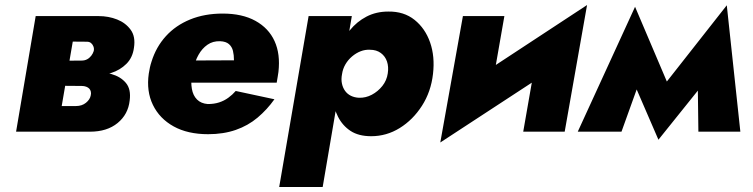

<svg xmlns="http://www.w3.org/2000/svg" viewBox="-20 -524 2998 764"><path d="M180 -240 173 -183 305 -182Q315 -182 323 -179Q331 -176 335.5 -171Q340 -166 341.5 -159Q343 -152 341 -144Q338 -128 322 -115Q306 -102 282 -102H158L139 0H338Q406 0 448 -34.5Q490 -69 496 -124Q502 -169 481 -194Q460 -219 423 -229.5Q386 -240 344 -240ZM180 -221H346Q386 -222 422 -233.5Q458 -245 483 -270Q508 -295 513 -334Q520 -378 500 -405.5Q480 -433 446 -446.5Q412 -460 372 -460H219L200 -359L326 -358Q336 -358 342.5 -352.5Q349 -347 352 -338.5Q355 -330 353 -321Q350 -311 343 -302Q336 -293 326.5 -288Q317 -283 305 -283L188 -282ZM122 -460 44 0H208L287 -460Z M661 -195H1081Q1083 -207 1085 -218.5Q1087 -230 1088 -238Q1096 -309 1072.5 -360.5Q1049 -412 996.5 -441Q944 -470 866 -470Q794 -470 736.5 -446.5Q679 -423 640 -380Q601 -337 583 -279Q579 -267 576.5 -255.5Q574 -244 572 -231Q562 -161 588.5 -106.5Q615 -52 671 -21Q727 10 808 10Q869 10 918 -7Q967 -24 1005 -56Q1043 -88 1072 -129L918 -162Q905 -147 888.5 -135Q872 -123 852 -116.5Q832 -110 807 -110Q780 -112 764 -128Q748 -144 743.5 -170.5Q739 -197 743 -230L750 -252Q756 -281 770 -306Q784 -331 805.5 -346Q827 -361 856 -360Q879 -359 891 -348.5Q903 -338 907 -321.5Q911 -305 911 -284L675 -283Z M1264 220 1380 -460H1208L1091 220ZM1703 -230Q1711 -299 1691.5 -355Q1672 -411 1629.5 -445Q1587 -479 1525 -478Q1477 -478 1438.5 -458Q1400 -438 1372 -403.5Q1344 -369 1326.5 -325Q1309 -281 1303 -231Q1297 -183 1302 -139Q1307 -95 1325 -59.5Q1343 -24 1375 -3Q1407 18 1457 18Q1518 18 1570.5 -14.5Q1623 -47 1659 -103Q1695 -159 1703 -230ZM1523 -232Q1519 -204 1501.5 -182Q1484 -160 1459.5 -147Q1435 -134 1408 -135Q1390 -136 1376 -143Q1362 -150 1353 -162.5Q1344 -175 1340.5 -192Q1337 -209 1341 -229Q1344 -250 1354.5 -268Q1365 -286 1381 -299.5Q1397 -313 1415 -320Q1433 -327 1452 -326Q1478 -326 1495.5 -313Q1513 -300 1520 -279Q1527 -258 1523 -232Z M2275 -312 2316 -504 1774 -148 1732 43ZM1987 -460H1822L1732 43L1926 -111ZM2316 -504 2123 -349 2062 0H2227Z M2759 0H2926L2872 -503L2755 -309ZM2600 -157V32L2844 -272L2872 -503ZM2600 32 2658 -142 2507 -497 2462 -287ZM2279 0H2453L2558 -292L2507 -497Z"/></svg>

Font: Jost ExtraBold
Style: Italic
Weight: 800
Italic angle: -5°
Version: Version 3.710